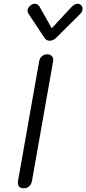

<svg xmlns="http://www.w3.org/2000/svg" viewBox="-20 -1002 464 1032"><path d="M76 -19Q76 -26 77 -30L190 -670Q193 -689 205 -699.5Q217 -710 234 -710Q248 -710 257 -702Q266 -694 266 -680Q266 -674 265 -670L152 -30Q149 -12 137 -1Q125 10 107 10Q93 10 84.5 2.5Q76 -5 76 -19ZM218 -800 134 -927Q128 -936 128 -945Q128 -962 147 -975Q157 -982 167 -982Q185 -982 195 -962L258 -850L362 -962Q381 -982 398 -982Q406 -982 414 -976Q424 -967 424 -955Q424 -940 410 -926L283 -800Q266 -783 247 -783Q229 -783 218 -800Z"/></svg>

Font: Kodchasan
Style: Italic
Weight: 400
Italic angle: -10°
Version: Version 1.000; ttfautohint (v1.6)